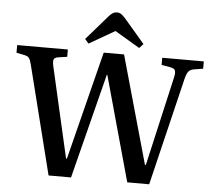

<svg xmlns="http://www.w3.org/2000/svg" viewBox="-61 -1006 1184 1072"><g transform="rotate(5 531.5 -470.0)"><path d="M250 0 97 -609Q91 -634 83 -644.5Q75 -655 52 -659L12 -667V-710H296V-669L247 -662Q228 -659 222.5 -649.5Q217 -640 223 -611L339 -103H344L497 -710H611L781 -106H786L900 -605Q906 -631 902 -644Q898 -657 875 -661L825 -670V-710H1058V-669L1008 -661Q989 -658 978.5 -647.5Q968 -637 960 -606L814 0H691L528 -588H525L376 0ZM408 -753 387 -777 507 -915Q517 -927 528 -933.5Q539 -940 552 -940Q565 -940 575 -933.5Q585 -927 600 -910L714 -777L692 -753L552 -836Z"/></g></svg>

Font: Literata 36pt Medium
Style: Regular
Weight: 500
Designer: Latin by Veronika Burian and Jose Scaglione. Greek by Irene Vlachou. Cyrillic by Vera Evstafieva.
Foundry: TypeTogether
Version: Version 3.002